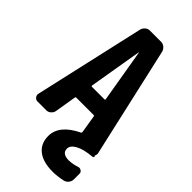

<svg xmlns="http://www.w3.org/2000/svg" viewBox="-291 -796 1082 1082"><g transform="rotate(45 250.0 -255.0)"><path d="M297.9 -275.4Q301.8 -275.4 301.8 -280.3L248 -598.6Q248 -599.6 247.1 -599.6Q246.1 -599.6 246.1 -598.6L192.4 -280.3Q192.4 -275.4 196.3 -275.4ZM461.9 98.6Q472.7 94.7 483.4 101.6Q494.1 108.4 494.1 120.1V165Q494.1 180.7 484.4 193.4Q474.6 206.1 460 210Q416 219.7 378.9 219.7Q301.8 219.7 260.3 187Q218.8 154.3 218.8 94.7Q218.8 6.8 336.9 -49.8Q339.8 -51.8 339.8 -56.6L322.3 -165Q322.3 -169.9 316.4 -169.9H177.7Q171.9 -169.9 171.9 -165L150.4 -35.2Q147.5 -20.5 135.7 -10.3Q124 0 109.4 0H39.1Q25.4 0 17.1 -10.7Q8.8 -21.5 11.7 -35.2L161.1 -695.3Q165 -710 176.8 -720.2Q188.5 -730.5 204.1 -730.5H293.9Q308.6 -730.5 320.8 -720.2Q333 -710 336.9 -695.3L486.3 -35.2Q488.3 -26.4 483.4 -14.6Q481.4 -13.7 484.4 -10.7Q487.3 -7.8 485.4 -3.9Q483.4 0 478.5 1Q412.1 6.8 377.9 25.9Q343.8 44.9 343.8 70.3Q343.8 110.4 399.4 110.4Q428.7 109.4 461.9 98.6Z"/></g></svg>

Font: Rounded-L Mgen+ 1mn bold
Style: Bold
Weight: 700
Designer: [Source Han Sans]
Ryoko NISHIZUKA  (kana & ideographs); Paul D. Hunt (Latin, Greek & Cyrillic); Wenlong ZHANG  (bopomofo
Version: Version 1.059.20150602